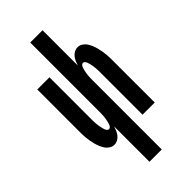

<svg xmlns="http://www.w3.org/2000/svg" viewBox="-291 -801 1082 1082"><g transform="rotate(-45 250.0 -260.0)"><path d="M201 215V-66Q197 -53 191.5 -40.5Q186 -28 177.5 -17Q169 -6 156 1Q143 8 129 8Q114 8 100.5 -0.5Q87 -9 78.5 -21.5Q70 -34 64 -48.5Q58 -63 54 -78Q50 -93 47.5 -108Q45 -123 43.5 -138.5Q42 -154 42 -169.5Q42 -185 42 -200V-520H139V-200Q139 -193 139 -186.5Q139 -180 139 -173Q139 -166 139.5 -159.5Q140 -153 140.5 -146Q141 -139 142 -132.5Q143 -126 144.5 -119.5Q146 -113 147.5 -106.5Q149 -100 151.5 -93.5Q154 -87 158.5 -81.5Q163 -76 170 -76Q177 -76 181.5 -81.5Q186 -87 188.5 -93.5Q191 -100 192.5 -106.5Q194 -113 195.5 -119.5Q197 -126 198 -132.5Q199 -139 199.5 -146Q200 -153 200.5 -159.5Q201 -166 201 -173Q201 -180 201 -186.5Q201 -193 201 -200V-735H299V-454Q303 -467 308.5 -479.5Q314 -492 322.5 -503Q331 -514 344 -521Q357 -528 371 -528Q386 -528 399.5 -519.5Q413 -511 421.5 -498.5Q430 -486 436 -471.5Q442 -457 446 -442Q450 -427 452.5 -412Q455 -397 456.5 -381.5Q458 -366 458 -350.5Q458 -335 458 -320V0H361V-320Q361 -327 361 -333.5Q361 -340 361 -347Q361 -354 360.5 -360.5Q360 -367 359.5 -374Q359 -381 358 -387.5Q357 -394 355.5 -400.5Q354 -407 352.5 -413.5Q351 -420 348.5 -426.5Q346 -433 341.5 -438.5Q337 -444 330 -444Q323 -444 318.5 -438.5Q314 -433 311.5 -426.5Q309 -420 307.5 -413.5Q306 -407 304.5 -400.5Q303 -394 302 -387.5Q301 -381 300.5 -374Q300 -367 299.5 -360.5Q299 -354 299 -347Q299 -340 299 -333.5Q299 -327 299 -320V215Z"/></g></svg>

Font: Iosevka Fixed
Style: Bold
Weight: 700
Monospace: yes
Designer: Belleve Invis
Foundry: Belleve Invis
Version: Version 32.3.0